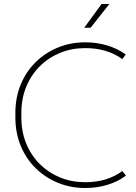

<svg xmlns="http://www.w3.org/2000/svg" viewBox="-20 -927 682 962"><path d="M407 15Q334 15 270.5 -11Q207 -37 159 -84Q111 -131 84 -196Q57 -261 57 -339V-361Q57 -439 84 -504Q111 -569 159 -616Q207 -663 270.5 -689Q334 -715 407 -715Q466 -715 518 -699Q570 -683 610 -654L593 -631Q516 -686 407 -686Q340 -686 282 -662.5Q224 -639 180 -595.5Q136 -552 111.5 -492.5Q87 -433 87 -361V-339Q87 -267 111.5 -207.5Q136 -148 180 -104.5Q224 -61 282 -37.5Q340 -14 407 -14Q517 -14 593 -70L611 -47Q571 -17 518.5 -1Q466 15 407 15ZM402 -788 489 -907H528L434 -788Z"/></svg>

Font: SUSE Thin
Style: Regular
Weight: 250
Designer: Rene Bieder
Foundry: SUSE
Version: Version 1.000